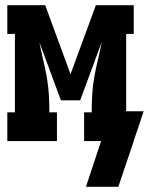

<svg xmlns="http://www.w3.org/2000/svg" viewBox="-20 -540 570 735"><path d="M309 175 367 0H302V-110H331Q331 -144 333 -178Q335 -212 341 -245.5Q347 -279 355 -312Q363 -345 369 -378L287 -156H213L131 -378Q137 -345 145 -312Q153 -279 159 -245.5Q165 -212 167 -178Q169 -144 169 -110H198V0H8V-110H37V-410H8V-520H153L250 -256L347 -520H492V-410H463V-114H530L492 -1V0L433 175Z"/></svg>

Font: Iosevka Curly Slab Heavy
Style: Regular
Weight: 900
Monospace: yes
Designer: Belleve Invis
Foundry: Belleve Invis
Version: Version 22.1.2; ttfautohint (v1.8.4)